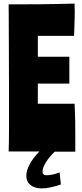

<svg xmlns="http://www.w3.org/2000/svg" viewBox="-20 -841 455 1066"><path d="M318 183Q255 205 212 205Q172 205 149 186Q126 167 126 135Q126 106 145 70.5Q164 35 199 0H28Q29 -21 29.5 -56Q30 -91 30 -136Q30 -181 30 -233.5Q30 -286 30 -342Q30 -418 29.5 -494Q29 -570 29 -635.5Q29 -701 28.5 -749Q28 -797 28 -817Q67 -817 114 -817Q161 -817 210 -817.5Q259 -818 306 -819Q353 -820 394 -821Q394 -808 394.5 -798.5Q395 -789 395 -772Q395 -760 394.5 -743.5Q394 -727 393.5 -709.5Q393 -692 392.5 -674.5Q392 -657 391 -642H190V-526H365V-377H190V-265H394Q395 -242 396 -218.5Q397 -195 397.5 -165Q398 -135 398 -95Q398 -55 398 1H284Q254 29 235 60Q216 91 216 111Q216 132 238 132Q252 132 272 128Q292 124 311 116Z"/></svg>

Font: Ranchers
Style: Regular
Weight: 400
Designer: Pablo Impallari, Brenda Gallo
Foundry: Pablo Impallari, Brenda Gallo
Version: Version 1.000; ttfautohint (v0.8) -G 200 -r 50